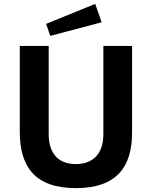

<svg xmlns="http://www.w3.org/2000/svg" viewBox="-20 -960 773 990"><path d="M471 -940 218 -837 239 -775 504 -845ZM661 -276V-723H513V-269C513 -161 454 -114 371 -114C288 -114 231 -161 231 -269V-723H82V-280C82 -101 160 10 371 10C582 10 661 -100 661 -276Z"/></svg>

Font: United Sans
Style: Bold
Weight: 700
Designer: Pablo Impallari, Rodrigo Fuenzalida (Modified by Dan O. Williams)
Version: Version 1.000;PS 001.000;hotconv 1.0.88;makeotf.lib2.5.64775